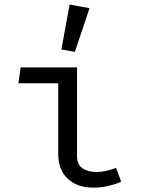

<svg xmlns="http://www.w3.org/2000/svg" viewBox="-20 -828 640 859"><path d="M240.5 -455.5H62.5L72.5 -526.5H324.5V-130Q324.5 -91.5 349 -75Q373.5 -58.5 411.5 -58.5Q432.5 -58.5 455.2 -63.5Q478 -68.5 499.5 -77L522 -15.5Q504.5 -6 468.8 2.8Q433 11.5 397 11.5Q326 11.5 283.2 -28.2Q240.5 -68 240.5 -139.5ZM291.5 -807.5 380.5 -791.5 315 -596 254.5 -606.5Z"/></svg>

Font: Fira Code Light
Style: Regular
Weight: 400
Monospace: yes
Version: Version 5.002